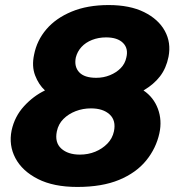

<svg xmlns="http://www.w3.org/2000/svg" viewBox="-20 -730 714 760"><path d="M286 10Q192 10 130 -21.5Q68 -53 41 -104Q14 -155 26 -214Q38 -269 75 -309.5Q112 -350 158 -372Q133 -395 119 -431.5Q105 -468 115 -514Q126 -570 163.5 -614Q201 -658 263.5 -684Q326 -710 410 -710Q494 -710 550.5 -682Q607 -654 632.5 -607.5Q658 -561 647 -505Q638 -460 613.5 -428Q589 -396 548 -372Q588 -345 605 -299.5Q622 -254 611 -203Q598 -143 558.5 -94.5Q519 -46 451.5 -18Q384 10 286 10ZM296 -118Q329 -118 357 -129.5Q385 -141 405 -161.5Q425 -182 431 -210Q440 -253 414 -277Q388 -301 340 -301Q308 -301 279.5 -290Q251 -279 231 -259Q211 -239 205 -210Q196 -166 222.5 -142Q249 -118 296 -118ZM361 -422Q390 -422 415.5 -432.5Q441 -443 458 -460.5Q475 -478 480 -502Q489 -538 467 -560Q445 -582 400 -582Q370 -582 344.5 -572Q319 -562 302.5 -544Q286 -526 280 -502Q273 -466 293.5 -444Q314 -422 361 -422Z"/></svg>

Font: Rubik
Style: Bold Italic
Weight: 700
Italic angle: -12°
Designer: Hubert and Fischer
Foundry: Hubert and Fischer
Version: Version 2.300;gftools[0.9.30]